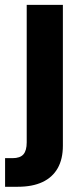

<svg xmlns="http://www.w3.org/2000/svg" viewBox="-53 -542 324 767"><path d="M53.7 -522.5H198.2V40Q198.2 93.3 177.5 129.9Q156.7 166.5 116.7 185.3Q76.7 204.1 18.1 204.1H-32.7V89.8H-2.9Q27.3 89.8 40.5 74.7Q53.7 59.6 53.7 26.9Z"/></svg>

Font: Inter 28pt
Style: Bold
Weight: 700
Designer: Rasmus Andersson
Foundry: rsms
Version: Version 4.001;git-66647c0bb